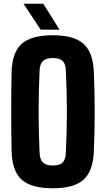

<svg xmlns="http://www.w3.org/2000/svg" viewBox="-20 -999 568 1029"><path d="M263 10Q147 10 95.8 -36.5Q44.5 -83 42 -191Q41 -247.5 40.5 -299Q40 -350.5 40 -400.5Q40 -450.5 40.5 -502.2Q41 -554 42 -610Q44.5 -717.5 95.8 -763.8Q147 -810 263 -810Q377 -810 428.2 -763.8Q479.5 -717.5 483 -610Q485.5 -553.5 486.5 -501.8Q487.5 -450 487.5 -399.8Q487.5 -349.5 486.5 -298.2Q485.5 -247 483 -191Q479.5 -83 428.2 -36.5Q377 10 263 10ZM263 -112Q300 -112 316.2 -128.5Q332.5 -145 333 -183Q335.5 -238 337 -292.2Q338.5 -346.5 338.5 -400.5Q338.5 -454.5 337 -509Q335.5 -563.5 333 -618Q332.5 -655.5 316.2 -671.8Q300 -688 263 -688Q226.5 -688 209.8 -671.8Q193 -655.5 192 -618Q189.5 -563.5 188.2 -509Q187 -454.5 187 -400.5Q187 -346.5 188.2 -292.2Q189.5 -238 192 -183Q193 -145 209.8 -128.5Q226.5 -112 263 -112ZM198 -840 106 -979H212L299 -840Z"/></svg>

Font: Big Shoulders Text Thin Black
Style: Regular
Weight: 900
Version: Version 2.002